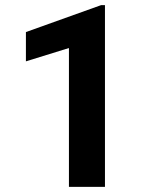

<svg xmlns="http://www.w3.org/2000/svg" viewBox="-20 -732 614 752"><path d="M391.1 0H250V-543.9L81.5 -491.7V-606.4L376 -711.9H391.1Z"/></svg>

Font: TypoPRO Roboto
Style: Bold
Weight: 700
Designer: Google
Version: Version 2.136; 2016